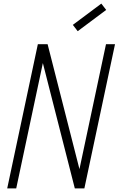

<svg xmlns="http://www.w3.org/2000/svg" viewBox="-20 -1045 658 1065"><path d="M20 0 190 -800H244L448 0H398L568 -800H618L448 0H395L191 -800H240L70 0ZM411 -872 384 -907 542 -1025 569 -990Z"/></svg>

Font: Victor Mono Thin
Style: Italic
Weight: 100
Italic angle: -12°
Monospace: yes
Designer: Rune Bjørnerås
Version: Version 1.561;gftools[0.9.30]